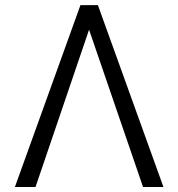

<svg xmlns="http://www.w3.org/2000/svg" viewBox="-20 -748 713 768"><path d="M552.2 0 330.1 -647 310.5 -727.5H371.6L633.8 0ZM342.3 -647 122.1 0H39.6L301.8 -727.5H361.8Z"/></svg>

Font: Inter Tight Light
Style: Regular
Weight: 300
Designer: Rasmus Andersson
Foundry: rsms
Version: Version 3.004